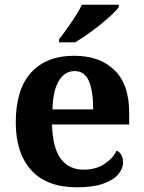

<svg xmlns="http://www.w3.org/2000/svg" viewBox="-20 -786 611 816"><path d="M306 10Q179 10 113 -62.5Q47 -135 47 -265Q47 -406 112 -477.5Q177 -549 295 -549Q404 -549 466.5 -488Q529 -427 529 -308V-257H201Q204 -157 238.5 -111Q273 -65 335 -65Q387 -65 423 -88.5Q459 -112 476 -146Q490 -139 496.5 -126.5Q503 -114 503 -97Q503 -69 482 -44.5Q461 -20 417.5 -5Q374 10 306 10ZM376 -321Q376 -398 358 -441Q340 -484 297 -484Q255 -484 230 -442.5Q205 -401 203 -321ZM231 -619Q246 -638 264.5 -664Q283 -690 300.5 -717Q318 -744 328 -766H485V-756Q476 -743 454.5 -723Q433 -703 406 -681Q379 -659 351 -639.5Q323 -620 299 -606H231Z"/></svg>

Font: Noto Serif Kannada
Style: Regular
Weight: 400
Designer: Universal Thirst, Indian Type Foundry and the Monotype Design Team
Foundry: Monotype Imaging Inc.
Version: Version 2.003